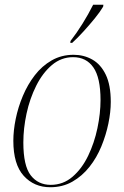

<svg xmlns="http://www.w3.org/2000/svg" viewBox="-20 -776 520 806"><path d="M191 10Q123 10 79.5 -38Q36 -86 36 -185Q36 -228 46 -277Q56 -326 76 -373.5Q96 -421 126 -460Q156 -499 197 -522.5Q238 -546 289 -546Q332 -546 367.5 -526Q403 -506 424 -462.5Q445 -419 445 -348Q445 -306 435 -257.5Q425 -209 405.5 -161.5Q386 -114 355.5 -75.5Q325 -37 284 -13.5Q243 10 191 10ZM193 0Q245 0 284.5 -34Q324 -68 350 -122Q376 -176 389 -238Q402 -300 402 -356Q402 -450 372 -493Q342 -536 287 -536Q237 -536 198 -503Q159 -470 132 -416Q105 -362 91.5 -299.5Q78 -237 78 -178Q78 -80 109 -40Q140 0 193 0ZM276 -604Q301 -636 326 -676Q351 -716 371 -756H414L413 -748Q400 -726 378 -699Q356 -672 331 -644.5Q306 -617 283 -596H275Z"/></svg>

Font: Noto Serif Display SemiCondensed ExtraLight
Style: Italic
Weight: 200
Width: 4
Italic angle: -12°
Designer: Monotype Design Team
Foundry: Monotype Imaging Inc.
Version: Version 2.009